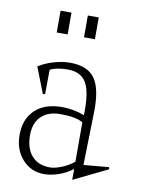

<svg xmlns="http://www.w3.org/2000/svg" viewBox="-74 -653 535 728"><g transform="rotate(10 193.0 -289.0)"><path d="M28.8 -109.9Q28.8 -172.4 66.2 -207.3Q103.5 -242.2 169.9 -242.2Q214.8 -242.2 255.9 -226.1Q258.8 -312.5 238.3 -349.4Q217.8 -386.2 166 -386.2Q122.1 -386.2 98.1 -373L97.2 -279.8L88.9 -277.8L49.8 -377.9Q75.7 -394 108.4 -403.6Q141.1 -413.1 169.9 -413.1Q237.3 -413.1 265.6 -374Q293.9 -335 292 -245.1L287.1 -40L383.8 -48.8L386.2 -41L254.9 22.9V-19Q232.4 -1 202.4 9.5Q172.4 20 145 20Q95.2 20 62 -16.8Q28.8 -53.7 28.8 -109.9ZM67.9 -116.2Q67.9 -65.9 92.8 -37.4Q117.7 -8.8 163.1 -8.8Q182.1 -8.8 209 -19.8Q235.8 -30.8 254.9 -46.9V-198.2Q229.5 -214.8 168 -214.8Q120.6 -214.8 94.2 -189Q67.9 -163.1 67.9 -116.2ZM100.1 -517.1V-601.1H142.1V-517.1ZM205.1 -517.1V-601.1H247.1V-517.1Z"/></g></svg>

Font: Halibut Cnd Thin
Style: Regular
Weight: 250
Width: 3
Designer: Matteo Maggi
Foundry: Collletttivo
Version: Version 3.080 | FøM Fix